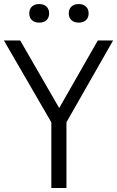

<svg xmlns="http://www.w3.org/2000/svg" viewBox="-37 -943 588 963"><path d="M220.5 0V-362.8L236.8 -301.3L-17.4 -740H64.3L271.6 -380.8H248.3L453.6 -740H530.2L280 -301.3L296.3 -362V0ZM357.7 -829.5Q334.9 -829.5 321.4 -841.8Q307.9 -854.1 307.9 -875.7Q307.9 -897.7 321.4 -910.2Q334.9 -922.7 357.7 -922.7Q380.4 -922.7 394 -910.2Q407.5 -897.7 407.5 -875.7Q407.5 -854.1 394 -841.8Q380.4 -829.5 357.7 -829.5ZM159.6 -829.5Q136.9 -829.5 123.3 -841.8Q109.8 -854.1 109.8 -875.7Q109.8 -897.7 123.3 -910.2Q136.9 -922.7 159.6 -922.7Q182.4 -922.7 195.9 -910.2Q209.4 -897.7 209.4 -875.7Q209.4 -854.1 195.9 -841.8Q182.4 -829.5 159.6 -829.5Z"/></svg>

Font: Encode Sans SC Condensed Thin
Style: Regular
Weight: 100
Width: 3
Designer: Multiple Designers
Foundry: Impallari Type
Version: Version 3.002